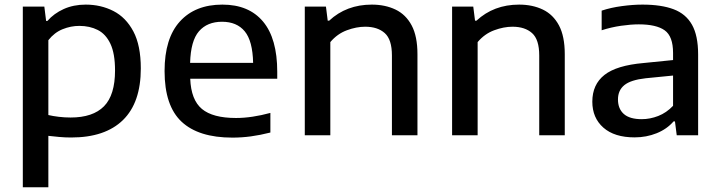

<svg xmlns="http://www.w3.org/2000/svg" viewBox="-20 -572 3042 812"><path d="M76.5 220V-544H167.5L175 -483.5H180.5Q208 -515 249.5 -533.8Q291 -552.5 342.5 -552.5Q406.5 -552.5 459.5 -525.5Q512.5 -498.5 544 -439.2Q575.5 -380 575.5 -282.5Q575.5 -138 500 -64.2Q424.5 9.5 281 9.5Q255 9.5 230.2 7.2Q205.5 5 184.5 2.5V220ZM278.5 -75Q373 -75 419.8 -122.5Q466.5 -170 466.5 -274Q466.5 -345.5 447 -386.8Q427.5 -428 393.5 -445.2Q359.5 -462.5 315.5 -462.5Q279.5 -462.5 244.8 -448.5Q210 -434.5 184.5 -402V-85.5Q203.5 -81 228.5 -78Q253.5 -75 278.5 -75Z M963 10Q820 10 748 -57.2Q676 -124.5 676 -271.5Q676 -410 740.8 -481.2Q805.5 -552.5 920.5 -552.5Q1032.5 -552.5 1092.5 -480.8Q1152.5 -409 1152.5 -268.5V-239H784.5Q788 -149.5 834 -111.2Q880 -73 978 -73Q1011.5 -73 1048.2 -78.5Q1085 -84 1123.5 -94.5V-11.5Q1080 -0.5 1040.8 4.8Q1001.5 10 963 10ZM919 -480Q856.5 -480 821.5 -439.8Q786.5 -399.5 784 -306H1050.5Q1048.5 -399 1015 -439.5Q981.5 -480 919 -480Z M1269 0V-544H1358.5L1366 -484.5H1372Q1445 -552.5 1552.5 -552.5Q1609 -552.5 1652.8 -531.5Q1696.5 -510.5 1721 -464.5Q1745.5 -418.5 1745.5 -342.5V0H1637.5V-337.5Q1637.5 -405 1607.2 -432Q1577 -459 1524.5 -459Q1487.5 -459 1447 -444Q1406.5 -429 1377 -394V0Z M1892 0V-544H1981.5L1989 -484.5H1995Q2068 -552.5 2175.5 -552.5Q2232 -552.5 2275.8 -531.5Q2319.5 -510.5 2344 -464.5Q2368.5 -418.5 2368.5 -342.5V0H2260.5V-337.5Q2260.5 -405 2230.2 -432Q2200 -459 2147.5 -459Q2110.5 -459 2070 -444Q2029.5 -429 2000 -394V0Z M2664 9Q2578.5 9 2531.8 -32.2Q2485 -73.5 2485 -142Q2485 -214.5 2536.2 -255Q2587.5 -295.5 2702 -305.5L2826.5 -318V-348Q2826.5 -418.5 2791 -443.8Q2755.5 -469 2681.5 -469Q2648 -469 2606.5 -463Q2565 -457 2524.5 -444V-527Q2563.5 -540 2610 -546.2Q2656.5 -552.5 2697.5 -552.5Q2776.5 -552.5 2828.5 -533Q2880.5 -513.5 2906.5 -467.5Q2932.5 -421.5 2932.5 -341.5V0H2842L2834.5 -58.5H2828.5Q2800.5 -26 2757 -8.5Q2713.5 9 2664 9ZM2593.5 -151.5Q2593.5 -112 2618.2 -90Q2643 -68 2694 -68Q2729 -68 2763.8 -81.5Q2798.5 -95 2826.5 -124.5V-252.5L2710.5 -241Q2647.5 -234 2620.5 -212Q2593.5 -190 2593.5 -151.5Z"/></svg>

Font: Encode Sans SemiExpanded SemiExpanded Medium
Style: Regular
Weight: 500
Width: 6
Designer: Multiple Designers
Foundry: Impallari Type
Version: Version 3.000; ttfautohint (v1.8.3) -l 8 -r 50 -G 200 -x 14 